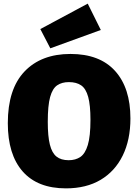

<svg xmlns="http://www.w3.org/2000/svg" viewBox="-20 -1022 760 1057"><path d="M343 15Q187 15 105 -78Q23 -171 23 -344Q23 -532 115 -628.5Q207 -725 368 -725Q529 -725 613.5 -631.5Q698 -538 698 -370Q698 -252 655.5 -165.5Q613 -79 534 -32Q455 15 343 15ZM358 -140Q396 -140 422.5 -158Q449 -176 463.5 -224Q478 -272 478 -362Q478 -443 465.5 -488.5Q453 -534 427 -552Q401 -570 359 -570Q321 -570 295 -552.5Q269 -535 256 -488Q243 -441 243 -351Q243 -272 254.5 -226Q266 -180 291 -160Q316 -140 358 -140ZM257 -756 202 -862 463 -1002 535 -857Z"/></svg>

Font: Bitter Black
Style: Regular
Weight: 900
Designer: Sol Matas, and Bitter project Authors
Foundry: Sol Matas
Version: Version 2.001